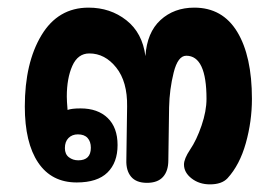

<svg xmlns="http://www.w3.org/2000/svg" viewBox="-20 -487 725 503"><path d="M640 -228Q640 -169 624 -112Q608 -55 576 -20Q561 -4 530 -4Q502 -4 482 -19.5Q462 -35 462 -56Q462 -71 478 -95Q495 -120 508 -158Q521 -196 521 -228Q521 -341 468 -341Q446 -341 435 -297Q424 -253 423 -206L421 -67Q421 -39 407 -23.5Q393 -8 365 -8Q337 -8 323.5 -24Q310 -40 311 -68L313 -208Q314 -273 284.5 -310Q255 -347 214 -347Q184 -347 169.5 -314.5Q155 -282 155 -234Q155 -223 157 -199Q168 -203 191 -203Q236 -203 262 -178Q288 -153 288 -107Q288 -61 261.5 -35Q235 -9 181 -9Q115 -9 80 -61Q45 -113 45 -208Q45 -322 88.5 -394.5Q132 -467 212 -467Q269 -467 311 -434Q353 -401 361 -340Q365 -402 400.5 -434.5Q436 -467 489 -467Q563 -467 601.5 -403.5Q640 -340 640 -228ZM184 -135Q169 -135 159.5 -125.5Q150 -116 150 -99Q150 -83 160.5 -75Q171 -67 185 -67Q218 -67 218 -100Q218 -116 209.5 -125.5Q201 -135 184 -135Z"/></svg>

Font: Mali
Style: Bold
Weight: 700
Designer: Kitiyaporn Chalermlarp | Katatrad Aksorn Co.,Ltd.
Foundry: Cadson Demak Co.,Ltd.
Version: Version 1.000; ttfautohint (v1.6)